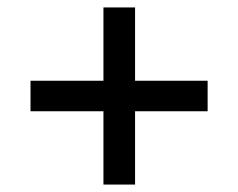

<svg xmlns="http://www.w3.org/2000/svg" viewBox="-20 -619 640 516"><path d="M258 -123V-320H62V-402H258V-599H343V-402H538V-320H343V-123Z"/></svg>

Font: Mona Sans ExtraLight Medium
Style: Regular
Weight: 500
Version: Version 2.000